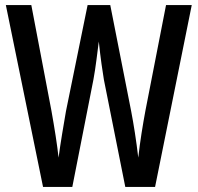

<svg xmlns="http://www.w3.org/2000/svg" viewBox="-20 -734 776 754"><path d="M733 -714H632L551 -299C541 -245 530 -179 523 -115C515 -183 505 -246 495 -298L413 -714H324L239 -297C230 -244 218 -176 210 -115C205 -163 194 -232 182 -299L103 -714H3L149 0H264L347 -422C356 -470 362 -526 368 -571C375 -503 383 -452 388 -421L472 0H589Z"/></svg>

Font: Noto Sans Arabic ExtCond Med
Style: Regular
Weight: 500
Width: 2
Designer: Monotype Design Team, Nadine Chahine, Nizar Qandah and Khaled Hosny
Foundry: Monotype Imaging Inc.
Version: Version 2.012